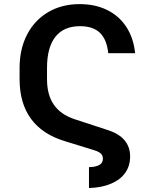

<svg xmlns="http://www.w3.org/2000/svg" viewBox="-20 -737 760 943"><path d="M485.4 42Q485.4 27.3 475.8 17.8Q466.3 8.3 443.4 1L297.9 -43.9Q188 -77.1 132.1 -153.6Q76.2 -230 76.2 -348.6V-403.3Q76.2 -496.1 113 -567.1Q149.9 -638.2 216.8 -677.5Q283.7 -716.8 371.1 -716.8Q447.8 -716.8 506.6 -687.7Q565.4 -658.7 600.8 -604.2Q636.2 -549.8 643.6 -475.6H511.7Q504.4 -543.9 470.5 -576.2Q436.5 -608.4 373 -608.4Q293 -608.4 252 -556.2Q210.9 -503.9 210.9 -403.3V-348.6Q210.9 -271 244.4 -222.7Q277.8 -174.3 346.7 -151.4L510.7 -97.7Q619.1 -62.5 619.1 32.2Q619.1 77.6 595 111.8Q570.8 146 525.1 165.3Q479.5 184.6 417 186.5V84Q451.2 83 468.3 73Q485.4 63 485.4 42Z"/></svg>

Font: Pretendard JP SemiBold
Style: Regular
Weight: 600
Designer: Base glyphs from Inter by Rasmus Andersson; Hangeul glyphs from Noto Sans CJK(Source Han Sans) by Jang Soo-young and Kan
Foundry: Kil Hyung-jin
Version: Version 1.309